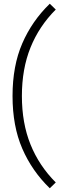

<svg xmlns="http://www.w3.org/2000/svg" viewBox="-20 -824 323 1026"><path d="M246 -804 278 -773Q189 -684 143 -570Q97 -456 97 -311Q97 -166 143 -52Q189 62 278 151L246 182Q151 90 99 -30Q47 -150 47 -311Q47 -472 99 -592Q151 -712 246 -804Z"/></svg>

Font: Prodigy Sans Light
Style: Regular
Weight: 300
Designer: Wei Huang
Foundry: Wei Huang
Version: Version 1.003; ttfautohint (v1.8.3)